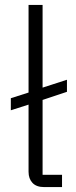

<svg xmlns="http://www.w3.org/2000/svg" viewBox="-20 -760 310 780"><path d="M232 0H159Q128 0 112 -17Q96 -34 96 -62V-335L24 -312V-361L96 -384V-740H153V-404L252 -436V-387L153 -354V-50H232Z"/></svg>

Font: IBM Plex Sans Arabic Light
Style: Regular
Weight: 300
Designer: Mike Abbink, Paul van der Laan, Pieter van Rosmalen, Wael Morcos, Khajak Apelian
Foundry: Bold Monday
Version: Version 1.2